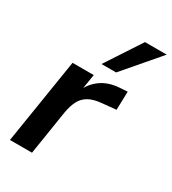

<svg xmlns="http://www.w3.org/2000/svg" viewBox="-184 -858 858 957"><g transform="rotate(30 245.0 -379.5)"><path d="M26 0 104 -489H226L207 -371H197Q215 -426 259.5 -460.5Q304 -495 371 -499L414 -502L411 -396L330 -388Q285 -384 257 -368Q229 -352 214.5 -323.5Q200 -295 193 -254L153 0ZM232 -556 365 -759H490L316 -556Z"/></g></svg>

Font: Nunito Sans 12pt ExtraLight 12pt
Style: Bold Italic
Weight: 700
Italic angle: -9°
Version: Version 3.101;gftools[0.9.27]